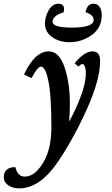

<svg xmlns="http://www.w3.org/2000/svg" viewBox="-123 -762 608 1045"><path d="M-18.6 263.2Q-54.7 263.2 -78.6 246.1Q-102.5 229 -102.5 205.1Q-102.5 147.5 -39.1 147.5Q-27.8 199.2 12.2 199.2Q65.9 199.2 111.3 124.5Q156.7 49.8 156.7 -69.3Q156.7 -243.2 140.4 -321.3Q124 -399.4 99.6 -399.4Q81.5 -399.4 48.8 -336.9L7.8 -356.9Q66.9 -482.4 142.1 -482.4Q199.2 -482.4 228.3 -396.2Q257.3 -310.1 257.3 -198.2Q257.3 -146 252.9 -100.1Q282.2 -150.4 313.2 -228.5Q344.2 -306.6 344.2 -364.3Q344.2 -387.7 338.4 -400.6Q332.5 -413.6 326.2 -413.6Q318.8 -413.6 303.2 -399.9L283.2 -417.5Q335.9 -482.4 380.9 -482.4Q421.9 -482.4 421.9 -429.7Q421.9 -329.1 351.3 -171.1Q280.8 -13.2 194.8 114.7Q95.7 263.2 -18.6 263.2ZM256.3 -532.2Q200.2 -532.2 160.9 -560.1Q121.6 -587.9 121.6 -634.3Q121.6 -669.9 141.8 -705.8Q162.1 -741.7 195.3 -741.7Q225.6 -741.7 225.6 -711.9Q225.6 -705.6 223.6 -695.3Q168.5 -678.7 163.6 -647.9L163.1 -643.6Q163.1 -611.8 267.1 -611.8Q379.9 -611.8 386.2 -648.9L386.7 -654.8Q386.7 -680.7 342.8 -695.8Q351.1 -741.7 385.7 -741.7Q408.2 -741.7 419.4 -724.1Q430.7 -706.5 430.7 -678.2Q430.7 -619.1 387.2 -579.6Q328.1 -532.2 256.3 -532.2Z"/></svg>

Font: Kelvinch
Style: Bold Italic
Weight: 700
Italic angle: -10°
Designer: Paul James Miller
Foundry: High-Logic / Made with FontCreator
Version: Version 3.30 September 23, 2016